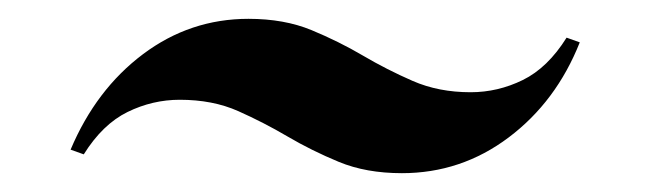

<svg xmlns="http://www.w3.org/2000/svg" viewBox="-20 -405 687 204"><path d="M407 -221Q369 -221 340 -233Q311 -245 285.5 -260Q260 -275 233 -287Q206 -299 171 -299Q142 -299 115.5 -286Q89 -273 69 -241L55 -246Q82 -310 132 -347.5Q182 -385 244 -385Q282 -385 311 -373Q340 -361 365.5 -346Q391 -331 418.5 -319Q446 -307 480 -307Q509 -307 535.5 -320Q562 -333 582 -365L596 -360Q571 -297 520.5 -259Q470 -221 407 -221Z"/></svg>

Font: Playfair Display SemiBold
Style: Italic
Weight: 600
Italic angle: -14°
Designer: Claus Eggers Sørensen
Foundry: Claus Eggers Sørensen
Version: Version 1.203